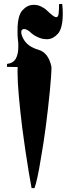

<svg xmlns="http://www.w3.org/2000/svg" viewBox="-20 -737 342 985"><path d="M16 -394V-409Q48 -413 61 -436Q74 -459 74 -497Q74 -507 73.5 -518.5Q73 -530 71 -542Q70 -551 70 -560V-576Q69 -655 94.5 -683.5Q120 -712 151 -712Q171 -713 190 -704Q209 -695 220 -684Q238 -667 249.5 -658Q261 -649 268 -649Q278 -648 280.5 -665Q283 -682 283 -716L299 -717Q301 -703 301.5 -691Q302 -679 302 -668Q302 -592 277.5 -564.5Q253 -537 224 -536H217Q201 -536 186 -541.5Q171 -547 159 -554Q153 -557 149 -560.5Q145 -564 142 -566Q131 -577 121.5 -582.5Q112 -588 104 -588Q97 -588 93 -584Q89 -580 89 -572Q89 -565 92 -555.5Q95 -546 102 -534Q124 -497 176.5 -482Q229 -467 244 -394Q244 -353 235.5 -267.5Q227 -182 215 -88Q209 -44 202.5 -1Q196 42 189 80Q181 131 172.5 170Q164 209 157 228H142Q136 198 128 148.5Q120 99 111 40Q107 10 102.5 -20.5Q98 -51 94 -82Q84 -163 77 -239.5Q70 -316 70 -365V-380Q70 -387 71 -393Z"/></svg>

Font: Fette UNZ Fraktur
Style: Regular
Weight: 900
Foundry: UNZ1 Extensions by Catfonts.de
Version: Version 0.000 2012 initial release